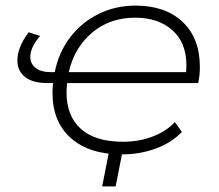

<svg xmlns="http://www.w3.org/2000/svg" viewBox="-20 -546 780 684"><path d="M219 -250Q217 -228 217 -217Q217 -132 268.5 -86.5Q320 -41 418 -41Q475 -41 523.5 -59.5Q572 -78 603 -111L628 -76Q592 -38 535.5 -17Q479 4 414 4Q298 4 232.5 -54Q167 -112 167 -215Q167 -228 169 -250H150Q97 -250 69.5 -271.5Q42 -293 42 -330Q42 -378 82 -431L123 -418Q88 -378 88 -343Q88 -319 107 -304Q126 -289 162 -289H175Q189 -359 229.5 -412.5Q270 -466 330.5 -496Q391 -526 463 -526Q569 -526 630.5 -468Q692 -410 692 -308Q692 -276 686 -250ZM225 -289H643Q644 -298 644 -314Q644 -394 594 -438.5Q544 -483 461 -483Q372 -483 308.5 -430Q245 -377 225 -289ZM392 118H344L370 -14H418Z"/></svg>

Font: Montserrat Alternates Light
Style: Italic
Weight: 300
Italic angle: -11.3°
Designer: Julieta Ulanovsky
Foundry: Julieta Ulanovsky
Version: Version 7.200